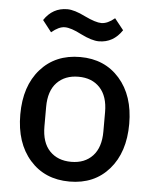

<svg xmlns="http://www.w3.org/2000/svg" viewBox="-53 -778 667 834"><g transform="rotate(5 280.5 -360.5)"><path d="M355 -606Q324 -606 276 -630Q230 -654 203 -654Q177 -654 145 -627L106 -677Q143 -733 207 -733Q238 -733 286 -709Q334 -686 359 -686Q386 -686 417 -712L456 -663Q418 -606 355 -606ZM281 -531Q388 -531 453 -457Q518 -383 518 -260Q518 -136 453.5 -62Q389 12 281 12Q173 12 108 -62Q43 -136 43 -260Q43 -384 108 -457.5Q173 -531 281 -531ZM409 -217V-302Q409 -371 374.5 -408Q340 -445 281 -445Q222 -445 187 -408.5Q152 -372 152 -302V-217Q152 -147 187 -110.5Q222 -74 281 -74Q340 -74 374.5 -111Q409 -148 409 -217Z"/></g></svg>

Font: Anuphan Medium
Style: Regular
Weight: 500
Designer: Mike Abbink, Paul van der Laan, Pieter van Rosmalen, Mint Tantisuwanna
Foundry: Bold Monday; Cadson Demak
Version: Version 3.002;hotconv 1.0.109;makeotfexe 2.5.65596